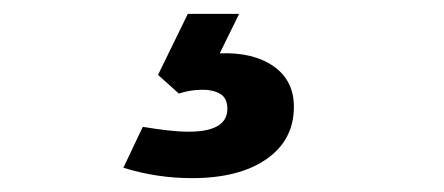

<svg xmlns="http://www.w3.org/2000/svg" viewBox="-20 -21 640 277"><path d="M257 236Q206 236 158 221L186 162Q204 165 221 167Q238 169 252 169Q308 169 308 136Q308 120 297 114Q286 108 269.5 108.5Q253 109 238 114L208 87L251 -1H325L297 56Q345 54 374.5 74.5Q404 95 404 133Q404 181 364.5 208.5Q325 236 257 236Z"/></svg>

Font: Murecho Black
Style: Regular
Weight: 900
Designer: Neil Summerour
Foundry: Positype
Version: Version 1.010; ttfautohint (v1.8.3)